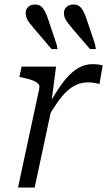

<svg xmlns="http://www.w3.org/2000/svg" viewBox="-20 -833 476 853"><path d="M60 0H134L214 -374L208 -375L229 -537H76L66 -491L77 -489Q102 -484 120.5 -477.5Q139 -471 148 -462.5Q157 -454 155 -442ZM436 -542Q433 -544 420.5 -546Q408 -548 392 -548Q359 -548 331.5 -533Q304 -518 279 -490Q254 -462 229 -422Q204 -382 175 -331L191 -308Q214 -348 235 -378Q256 -408 277 -427.5Q298 -447 321 -457Q344 -467 371 -467Q386 -467 398.5 -465Q411 -463 422 -460ZM362 -756 402 -637 406 -615H380L300 -708Q289 -722 280.5 -732.5Q272 -743 268 -753.5Q264 -764 264 -775Q264 -791 275.5 -802Q287 -813 306 -813Q328 -813 340 -798.5Q352 -784 362 -756ZM191 -756 231 -637 236 -615H209L130 -708Q118 -722 110 -732.5Q102 -743 98 -753.5Q94 -764 94 -775Q94 -791 105 -802Q116 -813 136 -813Q157 -813 169 -798.5Q181 -784 191 -756Z"/></svg>

Font: Roboto Serif Light
Style: Italic
Weight: 300
Italic angle: -10°
Version: Version 1.007